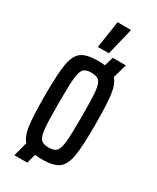

<svg xmlns="http://www.w3.org/2000/svg" viewBox="-198 -776 728 890"><g transform="rotate(30 165.5 -331.5)"><path d="M300 -255Q300 -139 291 -86Q282 -33 254.5 -12.5Q227 8 165 8Q150 8 128 6L115 55H46L66 -21Q44 -45 37 -96.5Q30 -148 30 -255Q30 -371 39 -424Q48 -477 75.5 -497.5Q103 -518 165 -518Q179 -518 201 -516L215 -564H285L264 -489Q286 -465 293 -413Q300 -361 300 -255ZM227 -255Q227 -351 223 -390Q219 -429 206.5 -442Q194 -455 162 -455Q134 -455 122 -441Q110 -427 106.5 -387.5Q103 -348 103 -255Q103 -160 107 -121Q111 -82 123 -68.5Q135 -55 165 -55Q195 -55 207 -68.5Q219 -82 223 -121Q227 -160 227 -255ZM131 -573V-578L152 -718H223V-713L189 -573Z"/></g></svg>

Font: Saira Ultra Condensed Medium
Style: Regular
Weight: 500
Width: 1
Designer: Hector Gatti with collaboration of the Omnibus-Type team
Foundry: Omnibus-Type
Version: Version 1.001; ttfautohint (v1.8)